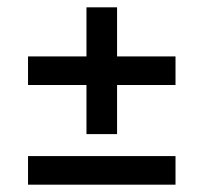

<svg xmlns="http://www.w3.org/2000/svg" viewBox="-20 -569 556 524"><path d="M459 -65H56.5V-143H459ZM299.5 -549V-203H216V-549ZM459 -337H56.5V-415H459Z"/></svg>

Font: Anek Devanagari Medium
Style: Regular
Weight: 500
Designer: Kailash Malviya (Devanagari) & Yesha Goshar (Latin)
Foundry: Ek Type
Version: Version 1.003